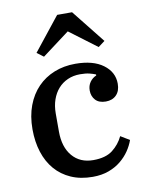

<svg xmlns="http://www.w3.org/2000/svg" viewBox="-88 -839 699 913"><g transform="rotate(-10 262.0 -382.0)"><path d="M286 12Q227 12 181.5 -8Q136 -28 105 -64Q74 -100 58 -150Q42 -200 42 -260Q42 -324 61 -374.5Q80 -425 114 -460Q148 -495 194.5 -513.5Q241 -532 296 -532Q382 -532 430.5 -496Q479 -460 479 -404Q479 -369 460 -349.5Q441 -330 409 -330Q376 -330 359 -348.5Q342 -367 342 -395Q342 -418 354 -435Q366 -452 385 -460V-465Q373 -470 355 -474.5Q337 -479 310 -479Q277 -479 250 -467Q223 -455 204 -433.5Q185 -412 174.5 -382Q164 -352 164 -315V-228Q164 -153 201 -109.5Q238 -66 302 -66Q362 -66 395.5 -92Q429 -118 447 -156L490 -130Q481 -104 464 -79Q447 -54 422 -33.5Q397 -13 363 -0.5Q329 12 286 12ZM124 -615 252 -776H324L452 -615L420 -591L288 -690L156 -591Z"/></g></svg>

Font: IBM Plex Serif Medm
Style: Regular
Weight: 500
Designer: Mike Abbink, Paul van der Laan, Pieter van Rosmalen
Foundry: Bold Monday
Version: Version 3.001